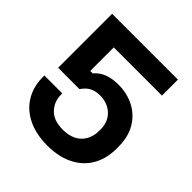

<svg xmlns="http://www.w3.org/2000/svg" viewBox="-193 -836 986 986"><g transform="rotate(45 300.0 -343.0)"><path d="M303 14Q221 14 161.5 -15Q102 -44 70 -97Q38 -150 38 -220V-230H168V-221Q168 -171 201.5 -135.5Q235 -100 301 -100Q367 -100 402.5 -135.5Q438 -171 438 -228V-238Q438 -294 402.5 -327Q367 -360 314 -360Q285 -360 266 -352Q247 -344 235 -332Q223 -320 215 -308H60V-700H538V-584H188V-413H206Q216 -426 233 -438Q250 -450 277 -458Q304 -466 341 -466Q403 -466 454 -440Q505 -414 535.5 -363.5Q566 -313 566 -239V-227Q566 -153 534.5 -99Q503 -45 444 -15.5Q385 14 303 14Z"/></g></svg>

Font: Space Grotesk
Style: Bold
Weight: 700
Designer: Florian Karsten
Foundry: Florian Karsten
Version: Version 2.000